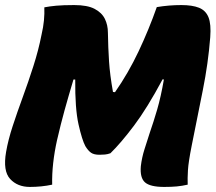

<svg xmlns="http://www.w3.org/2000/svg" viewBox="-26 -729 851 758"><path d="M180 0Q138 9 92 9Q43 9 14 -22.5Q-15 -54 -2 -129Q6 -176 24 -231Q42 -286 64 -346Q86 -406 106 -468.5Q126 -531 138 -592Q145 -622 147.5 -648.5Q150 -675 149 -700Q169 -704 196 -706.5Q223 -709 267 -709Q319 -709 347.5 -694Q376 -679 388 -654.5Q400 -630 400 -600Q401 -540 404.5 -486.5Q408 -433 420 -366L428 -365Q481 -441 521.5 -527Q562 -613 593 -701Q641 -709 690 -709Q733 -709 759.5 -698.5Q786 -688 797 -661Q808 -634 804 -582Q796 -479 774.5 -372Q753 -265 731 -155Q718 -90 716 -57Q714 -24 715 0Q693 5 672 7Q651 9 622 9Q567 9 546.5 -9Q526 -27 530 -73Q534 -107 544.5 -140Q555 -173 565 -204Q580 -247 594.5 -296.5Q609 -346 621 -415L616 -416Q555 -302 503 -233Q451 -164 410 -124Q399 -120 388.5 -119Q378 -118 367 -118Q345 -118 333.5 -126Q322 -134 311 -152Q298 -176 284 -238Q270 -300 271 -415H264Q244 -348 229 -294Q214 -240 199 -175Q189 -130 184 -85.5Q179 -41 180 0Z"/></svg>

Font: Recursive Sn Csl St Blk
Style: Italic
Weight: 900
Italic angle: -15°
Version: Version 1.079;hotconv 1.0.112;makeotfexe 2.5.65598; ttfautoh